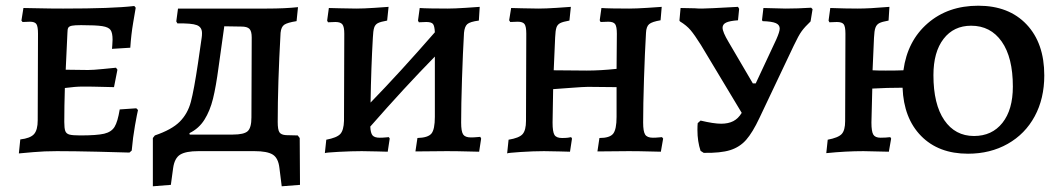

<svg xmlns="http://www.w3.org/2000/svg" viewBox="-20 -529 3711 672"><path d="M51 -41Q86 -45 99 -59.5Q112 -74 112 -108L113 -411Q113 -436 107.5 -444.5Q102 -453 85 -453L59 -452L55 -457L62 -501Q76 -501 115.5 -500Q155 -499 201 -499Q374 -499 450 -508L455 -502Q453 -490 446 -449Q439 -408 436 -362L372 -358Q372 -361 373 -370.5Q374 -380 374 -390Q374 -414 367 -424Q360 -434 338 -437.5Q316 -441 264 -441Q241 -441 231.5 -439Q222 -437 219 -432Q216 -427 216 -414L210 -285L288 -284Q306 -284 340.5 -287.5Q375 -291 386 -292L391 -285L379 -224Q368 -224 336.5 -225Q305 -226 270 -226Q244 -226 207 -221Q205 -157 205 -102Q205 -80 208.5 -70.5Q212 -61 223 -58Q234 -55 261 -55Q319 -55 344.5 -61Q370 -67 381 -85Q392 -103 399 -146L457 -150L463 -144Q460 -132 452.5 -90Q445 -48 441 -2L433 5Q407 4 322.5 2Q238 0 179 0Q135 0 96 3.5Q57 7 46 8Z M1030 118 966 123 958 59Q954 24 934.5 12Q915 0 871 0H674Q631 0 611 12Q591 24 586 59L578 118L515 123V-46L522 -55Q581 -75 609 -103Q637 -131 648 -172.5Q659 -214 673 -308L686 -398Q687 -404 687 -413Q687 -434 669 -441Q651 -448 601 -447L597 -454L603 -499H913Q978 -499 1023 -504L1018 -455Q986 -450 975 -442.5Q964 -435 962 -414Q952 -236 952 -102Q952 -75 958 -66Q964 -57 981 -56L1022 -55L1029 -46ZM861 -398Q861 -420 853 -428Q845 -436 825 -436L765 -437L745 -294Q736 -226 725.5 -183.5Q715 -141 695.5 -110Q676 -79 643 -63L644 -58H795Q834 -58 847 -70Q860 -82 860 -118Z M1664 -44 1657 2Q1646 2 1613.5 1Q1581 0 1543 0L1434 1L1441 -46Q1478 -47 1490 -61.5Q1502 -76 1502 -120V-331Q1396 -223 1276 -86Q1277 -63 1284 -55Q1291 -47 1309 -47Q1320 -47 1329 -48Q1338 -49 1341 -49L1344 -44L1337 2Q1327 2 1300 1Q1273 0 1246 0Q1211 0 1164.5 2.5Q1118 5 1117 7L1122 -40Q1159 -47 1171 -60Q1183 -73 1184 -106L1185 -411Q1185 -435 1178.5 -443.5Q1172 -452 1154 -452L1128 -451L1125 -457L1131 -501Q1141 -501 1169.5 -500Q1198 -499 1227 -499Q1252 -499 1290 -501.5Q1328 -504 1340 -505L1335 -457Q1312 -453 1302.5 -448Q1293 -443 1289.5 -432Q1286 -421 1285 -397Q1279 -295 1277 -170Q1380 -276 1502 -416Q1501 -438 1495.5 -445Q1490 -452 1472 -452L1446 -451L1443 -457L1449 -501Q1460 -500 1488.5 -499.5Q1517 -499 1546 -499Q1570 -499 1608.5 -501.5Q1647 -504 1659 -505L1656 -457Q1625 -453 1615.5 -444.5Q1606 -436 1604 -414Q1600 -345 1597 -253Q1594 -161 1594 -100Q1594 -69 1601 -58.5Q1608 -48 1628 -48Q1639 -48 1648.5 -49Q1658 -50 1661 -50Z M1760 -40Q1797 -46 1809 -59.5Q1821 -73 1821 -106L1822 -411Q1822 -436 1816 -444.5Q1810 -453 1792 -453L1766 -452L1762 -458L1769 -501Q1779 -501 1807.5 -500Q1836 -499 1865 -499Q1890 -499 1928 -501.5Q1966 -504 1978 -505L1973 -457Q1950 -453 1940.5 -448Q1931 -443 1927.5 -432.5Q1924 -422 1923 -398L1918 -283L2034 -282Q2081 -282 2138 -288L2139 -411Q2139 -436 2133 -444.5Q2127 -453 2109 -453L2082 -452L2079 -458L2085 -501Q2096 -500 2124.5 -499.5Q2153 -499 2182 -499Q2206 -499 2245 -501.5Q2284 -504 2296 -505L2292 -458Q2262 -453 2252 -444.5Q2242 -436 2241 -414Q2237 -346 2234 -253.5Q2231 -161 2231 -100Q2231 -69 2238 -58Q2245 -47 2265 -47Q2276 -47 2285 -48Q2294 -49 2297 -49L2301 -44L2293 2Q2282 2 2249.5 1Q2217 0 2180 0L2071 1L2078 -46Q2114 -46 2126 -61Q2138 -76 2138 -120V-224L2038 -225Q2023 -225 1977.5 -221.5Q1932 -218 1916 -217L1914 -100Q1914 -68 1920.5 -57Q1927 -46 1947 -46Q1959 -46 1967.5 -47Q1976 -48 1979 -49L1982 -44L1975 2Q1965 2 1938 1Q1911 0 1884 0Q1848 0 1802 3Q1756 6 1755 8Z M2824 -497 2817 -454Q2797 -435 2786 -420Q2775 -405 2758 -369L2638 -116Q2614 -65 2591.5 -39.5Q2569 -14 2535.5 -3.5Q2502 7 2443 6L2432 -1Q2421 -34 2421 -74Q2421 -90 2422 -98L2432 -107Q2478 -96 2504 -96Q2529 -96 2546.5 -105Q2564 -114 2576 -134L2433 -372Q2411 -407 2397 -423.5Q2383 -440 2360 -454L2358 -457L2362 -501L2412 -500Q2422 -499 2437 -499Q2455 -499 2563 -505L2567 -498L2563 -458Q2534 -456 2521.5 -450Q2509 -444 2509 -432Q2509 -417 2530 -382L2615 -237H2625L2697 -391Q2709 -418 2709 -429Q2709 -442 2695.5 -448Q2682 -454 2649 -455L2647 -459L2652 -501L2730 -499Q2772 -499 2819 -502Z M3635 -265Q3635 -184 3601.5 -122Q3568 -60 3507 -25.5Q3446 9 3368 9Q3265 9 3204 -53Q3143 -115 3139 -222Q3085 -222 3033 -219L3030 -100Q3030 -69 3036.5 -58Q3043 -47 3062 -47Q3080 -47 3096 -49L3099 -44L3091 2Q3023 0 3002 0Q2941 0 2872 7L2877 -40Q2914 -47 2926 -60Q2938 -73 2938 -105L2939 -411Q2939 -436 2933 -444Q2927 -452 2909 -452L2883 -451L2880 -457L2886 -501Q2940 -499 2982 -499Q3023 -499 3093 -505L3090 -457Q3067 -453 3057.5 -448Q3048 -443 3044 -432Q3040 -421 3039 -397L3034 -283Q3049 -282 3080 -282Q3121 -282 3142 -283Q3156 -386 3227 -447.5Q3298 -509 3404 -509Q3511 -509 3573 -443.5Q3635 -378 3635 -265ZM3525 -226Q3525 -328 3486 -383.5Q3447 -439 3379 -439Q3318 -439 3282.5 -393Q3247 -347 3247 -266Q3247 -164 3285 -108.5Q3323 -53 3389 -53Q3452 -53 3488.5 -99Q3525 -145 3525 -226Z"/></svg>

Font: Alegreya SC Medium
Style: Regular
Weight: 500
Designer: Juan Pablo del Peral
Foundry: Huerta Tipografica
Version: Version 2.007; ttfautohint (v1.6)